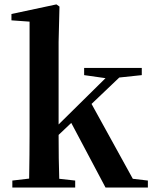

<svg xmlns="http://www.w3.org/2000/svg" viewBox="-20 -839 685 859"><path d="M574.2 -39.1 641.6 -31.2V0H452.1L298.8 -289.1L242.2 -235.4Q242.2 -124 245.1 -39.1L316.4 -31.2V0H35.2V-31.2L110.4 -40Q112.3 -155.3 112.3 -235.4V-742.2L31.2 -748V-776.4L232.4 -819.3L246.1 -809.6L242.2 -651.4V-282.2L452.1 -489.3L356.4 -502.9V-535.2H614.3V-502.9L513.7 -492.2L389.6 -374Z"/></svg>

Font: GenYoMin TW TTF Bold
Style: Regular
Weight: 700
Version: Version 1.300